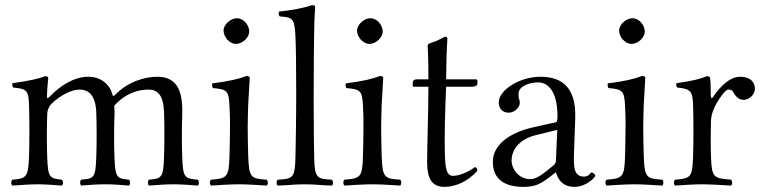

<svg xmlns="http://www.w3.org/2000/svg" viewBox="-20 -718 2976 748"><path d="M180 -313C218 -350 261 -369 290 -369C326 -369 352 -346 355 -282C357 -232 357 -154 355 -104C352 -26 347 -22 296 -18C291 -12 291 -1 296 5C328 2 360 0 391 0C421 0 447 2 483 5C488 -1 488 -12 483 -18C435 -22 429 -26 426 -104C424 -154 424 -218 426 -268C427 -281 426 -295 425 -306C471 -357 521 -369 558 -369C594 -369 616 -348 619 -284C621 -234 621 -154 619 -104C616 -26 610 -22 560 -18C555 -12 555 -1 560 5C585 3 625 0 655 0C686 0 726 3 751 5C756 -1 756 -12 751 -18C699 -22 693 -26 690 -104C688 -154 688 -217 690 -267C693 -352 677 -419 593 -419C544 -419 478 -400 428 -348C425 -345 420 -341 418 -349C409 -388 374 -419 324 -419C269 -419 215 -385 173 -341C170 -338 163 -332 163 -341C163 -370 168 -414 168 -414C168 -419 164 -421 156 -421C129 -411 95 -403 29 -394C27 -388 28 -382 31 -377C83 -372 91 -367 93 -312C95 -262 95 -154 93 -104C90 -26 80 -22 28 -18C22 -12 22 -1 28 5C55 3 98 0 129 0C156 0 195 3 221 5C227 -1 227 -12 221 -18C173 -23 167 -26 164 -104C162 -154 162 -223 164 -273C165 -293 172 -305 180 -313Z M947 -109C946 -139 945 -190 945 -220C945 -250 946 -281 947 -311C950 -361 953 -415 953 -415C953 -419 948 -422 940 -422C912 -411 876 -402 807 -393C805 -387 807 -381 809 -375C864 -370 871 -365 874 -307C876 -277 876 -251 876 -221C876 -191 875 -139 874 -109C872 -26 863 -23 802 -18C796 -12 796 -1 802 5C828 3 881 0 911 0C942 0 989 3 1019 5C1025 -1 1025 -12 1019 -18C958 -22 950 -25 947 -109ZM851 -599C851 -573 875 -547 899 -547C927 -547 951 -574 951 -595C951 -619 930 -647 903 -647C879 -647 851 -623 851 -599Z M1131 -103C1129 -24 1120 -21 1062 -18C1056 -12 1056 -1 1062 5C1102 4 1126 0 1167 0C1208 0 1232 4 1273 5C1279 -1 1279 -12 1273 -18C1215 -21 1206 -24 1204 -103C1203 -140 1202 -233 1202 -329C1202 -440 1203 -556 1204 -599C1205 -661 1208 -689 1208 -689C1208 -696 1204 -698 1195 -698C1171 -688 1105 -676 1067 -673C1065 -665 1064 -660 1070 -654C1120 -651 1128 -646 1131 -576C1133 -538 1134 -448 1134 -355C1134 -252 1132 -145 1131 -103Z M1467 -109C1466 -139 1465 -190 1465 -220C1465 -250 1466 -281 1467 -311C1470 -361 1473 -415 1473 -415C1473 -419 1468 -422 1460 -422C1432 -411 1396 -402 1327 -393C1325 -387 1327 -381 1329 -375C1384 -370 1391 -365 1394 -307C1396 -277 1396 -251 1396 -221C1396 -191 1395 -139 1394 -109C1392 -26 1383 -23 1322 -18C1316 -12 1316 -1 1322 5C1348 3 1401 0 1431 0C1462 0 1509 3 1539 5C1545 -1 1545 -12 1539 -18C1478 -22 1470 -25 1467 -109ZM1371 -599C1371 -573 1395 -547 1419 -547C1447 -547 1471 -574 1471 -595C1471 -619 1450 -647 1423 -647C1399 -647 1371 -623 1371 -599Z M1605 -409C1592 -409 1588 -403 1588 -395V-386C1588 -381 1589 -380 1593 -380H1649C1649 -285 1644 -145 1644 -85C1644 -17 1667 10 1711 10C1755 10 1803 -11 1840 -53C1838 -63 1837 -65 1830 -67C1805 -48 1770 -33 1745 -33C1719 -33 1715 -62 1713 -121C1711 -171 1714 -291 1718 -380H1817C1827 -380 1840 -383 1840 -392V-403C1840 -407 1838 -409 1833 -409H1718L1719 -466C1720 -528 1723 -566 1723 -566C1723 -572 1720 -575 1716 -575C1709 -575 1694 -564 1679 -558C1663 -551 1646 -550 1646 -540C1646 -529 1649 -515 1649 -409Z M2146 -46C2152 -26 2167 10 2218 10C2265 10 2299 -28 2299 -33C2299 -40 2289 -46 2285 -46C2279 -46 2276 -30 2256 -30C2219 -30 2214 -60 2216 -115L2221 -257C2226 -391 2155 -419 2085 -419C2007 -419 1923 -369 1923 -318C1923 -295 1939 -279 1961 -279C1989 -279 2005 -304 2005 -316C2005 -323 2004 -329 2002 -333C2001 -336 2000 -342 2000 -352C2000 -382 2041 -397 2077 -397C2109 -397 2152 -371 2152 -263C2152 -256 2150 -243 2147 -242L2057 -222C1964 -201 1900 -153 1900 -88C1900 -15 1952 10 2019 10C2063 10 2083 1 2125 -31L2144 -46ZM2151 -212 2146 -95C2146 -83 2141 -77 2133 -71C2108 -51 2074 -20 2047 -20C1999 -20 1973 -62 1973 -92C1973 -130 1998 -175 2069 -192Z M2488 -109C2487 -139 2486 -190 2486 -220C2486 -250 2487 -281 2488 -311C2491 -361 2494 -415 2494 -415C2494 -419 2489 -422 2481 -422C2453 -411 2417 -402 2348 -393C2346 -387 2348 -381 2350 -375C2405 -370 2412 -365 2415 -307C2417 -277 2417 -251 2417 -221C2417 -191 2416 -139 2415 -109C2413 -26 2404 -23 2343 -18C2337 -12 2337 -1 2343 5C2369 3 2422 0 2452 0C2483 0 2530 3 2560 5C2566 -1 2566 -12 2560 -18C2499 -22 2491 -25 2488 -109ZM2392 -599C2392 -573 2416 -547 2440 -547C2468 -547 2492 -574 2492 -595C2492 -619 2471 -647 2444 -647C2420 -647 2392 -623 2392 -599Z M2680 -312C2682 -261 2682 -155 2680 -104C2677 -25 2669 -23 2610 -18C2604 -12 2604 -1 2610 5C2640 3 2685 0 2715 0C2744 0 2795 3 2828 5C2834 -1 2834 -12 2828 -18C2761 -24 2753 -25 2750 -104C2748 -155 2749 -230 2750 -249C2751 -274 2763 -301 2773 -318C2782 -334 2806 -369 2817 -369C2824 -369 2832 -368 2836 -360C2843 -347 2856 -329 2876 -329C2899 -329 2921 -349 2921 -373C2921 -391 2910 -419 2863 -419C2827 -419 2789 -387 2757 -339C2751 -329 2749 -343 2749 -348C2749 -379 2748 -409 2746 -415C2745 -419 2742 -421 2734 -421C2707 -411 2682 -403 2616 -394C2614 -388 2614 -383 2618 -377C2669 -372 2678 -364 2680 -312Z"/></svg>

Font: Libertinus Serif Display
Style: Regular
Weight: 400
Designer: Philipp H. Poll, Khaled Hosny
Foundry: Caleb Maclennan
Version: Version 7.050;RELEASE